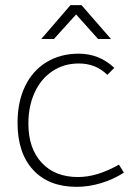

<svg xmlns="http://www.w3.org/2000/svg" viewBox="-20 -718 521 744"><path d="M48 -242Q48 -323 77 -383.5Q106 -444 160 -477Q214 -510 285 -510Q365 -510 423 -455L396 -428Q372 -451 345 -461.5Q318 -472 285 -472Q228 -472 183.5 -442.5Q139 -413 114.5 -360Q90 -307 90 -239Q90 -143 141.5 -87.5Q193 -32 282 -32Q319 -32 357.5 -43.5Q396 -55 441 -80L460 -49Q420 -23 372 -8.5Q324 6 277 6Q169 6 108.5 -59.5Q48 -125 48 -242ZM253 -698H296L410 -567H360L275 -662L189 -567H140Z"/></svg>

Font: Bellota Text Light
Style: Regular
Weight: 300
Designer: Kemie Guaida
Foundry: Kemie Guaida
Version: Version 4.001